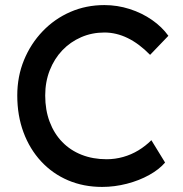

<svg xmlns="http://www.w3.org/2000/svg" viewBox="-20 -726 719 756"><path d="M382 10Q309 10 248 -16Q187 -42 142 -90.5Q97 -139 72.5 -205Q48 -271 48 -350Q48 -425 74.5 -489.5Q101 -554 148 -603Q195 -652 257 -679Q319 -706 391 -706Q442 -706 490.5 -690.5Q539 -675 578.5 -647.5Q618 -620 643 -585L571 -510Q528 -554 483 -576Q438 -598 391 -598Q342 -598 299.5 -579.5Q257 -561 225.5 -528Q194 -495 176 -449.5Q158 -404 158 -350Q158 -293 175.5 -246.5Q193 -200 225 -167Q257 -134 301.5 -116.5Q346 -99 400 -99Q433 -99 465 -108Q497 -117 525 -134Q553 -151 576 -174L630 -86Q607 -59 567.5 -37Q528 -15 479.5 -2.5Q431 10 382 10Z"/></svg>

Font: Lexend Medium
Style: Regular
Weight: 500
Designer: Bonnie Shaver-Troup, Thomas Jockin
Foundry: Lexend
Version: Version 1.005